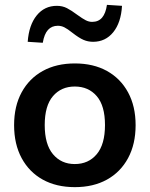

<svg xmlns="http://www.w3.org/2000/svg" viewBox="-20 -760 616 790"><path d="M288 10Q211.9 10 155.9 -21Q100 -52 69 -109.5Q38 -167 38 -245Q38 -323 69 -380Q100 -437 155.9 -468Q211.9 -499 288 -499Q364.1 -499 420.1 -468Q476 -437 507 -379.8Q538 -322.6 538 -245Q538 -167 507 -109.5Q476 -52 420.1 -21Q364.1 10 288 10ZM287.6 -85Q344 -85 378 -125.5Q412 -166 412 -245.5Q412 -325 378 -364.5Q344 -404 287.6 -404Q232 -404 198 -364.5Q164 -325 164 -245.5Q164 -166 198 -125.5Q232 -85 287.6 -85ZM156 -584 94 -588Q99 -657 131 -696.5Q163 -736 214 -736Q237 -736 255.5 -726.5Q274 -717 298 -699Q320 -683 333 -676.5Q346 -670 359 -670Q385 -670 400 -687.5Q415 -705 420 -740L482 -736Q478 -667 446 -627.5Q414 -588 363 -588Q342 -588 323.5 -596Q305 -604 278 -625Q258 -641 245 -647.5Q232 -654 218 -654Q193 -654 177.5 -637Q162 -620 156 -584Z"/></svg>

Font: Nunito Sans 12pt ExtraLight
Style: Regular
Weight: 200
Designer: Vernon Adams
Foundry: Vernon Adams
Version: Version 3.101;gftools[0.9.27]